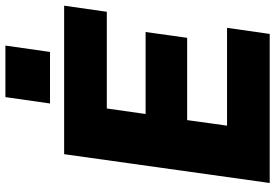

<svg xmlns="http://www.w3.org/2000/svg" viewBox="-170 -824 994 693"><g transform="rotate(-90 326.5 -477.0)"><path d="M117 -742H653L631 -588H282L262 -448H558L537 -298H240L220 -154H573L551 0H13ZM486 -793H300L323 -954H509Z"/></g></svg>

Font: Morrison ExtraBold
Style: Regular
Weight: 800
Designer: Pablo Impallari, Rodrigo Fuenzalida (Modified by Dan O. Williams)
Version: Version 0.03;June 6, 2019;FontCreator 11.5.0.2425 64-bit; tt